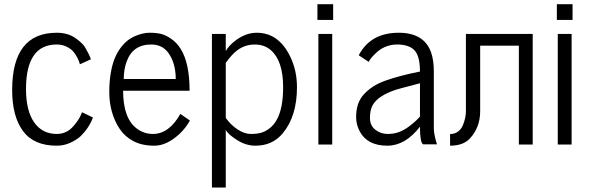

<svg xmlns="http://www.w3.org/2000/svg" viewBox="-20 -673 2758 894"><path d="M36.6 -253.9Q36.6 -520.5 244.1 -520.5Q295.4 -520.5 330.6 -496.1Q365.2 -471.7 376.5 -452.1Q396 -418.9 403.3 -397L351.6 -373.5Q350.6 -383.3 341.1 -402.3Q331.5 -421.4 320.8 -433.6Q310.1 -445.8 289.8 -455.8Q269.5 -465.8 244.1 -465.8Q101.1 -465.8 101.1 -258.3Q101.1 -157.7 138.9 -103.5Q176.8 -49.3 244.1 -49.3Q290.5 -49.3 321.3 -85Q348.1 -115.7 357.4 -139.6L361.8 -150.4L412.6 -126Q395.5 -78.6 356.4 -40Q338.9 -22.9 308.6 -8.8Q278.3 5.4 244.1 5.4Q137.7 5.4 87.2 -62.7Q36.6 -130.9 36.6 -253.9Z M611.3 -505.9Q646 -520.5 677.2 -520.5Q708.5 -520.5 730.5 -514.9Q752.4 -509.3 777.6 -491.9Q802.7 -474.6 820.8 -446.3Q862.8 -379.9 862.8 -250.5H553.2Q553.2 -120.1 619.1 -72.8Q651.9 -49.3 691.9 -49.3Q767.1 -49.3 819.8 -142.6L864.3 -111.8Q845.2 -76.7 814.5 -48.3Q755.9 5.4 698.7 5.4Q641.6 5.4 601.6 -15.6Q561.5 -36.6 537.6 -72.3Q513.7 -107.9 501.2 -151.9Q488.8 -195.8 488.8 -244.1Q488.8 -292.5 495.6 -332.3Q502.4 -372.1 513.7 -399.9Q524.9 -427.7 541 -449.5Q557.1 -471.2 574.2 -484.4Q591.3 -497.6 611.3 -505.9ZM556.2 -305.2H798.3Q798.3 -377.9 764.6 -425.8Q736.3 -465.8 684.1 -465.8Q598.6 -465.8 569.8 -386.7Q556.2 -349.6 556.2 -305.2Z M966.8 200.2V-515.1H1031.2V-435.1Q1043 -457 1069.8 -479Q1120.6 -520.5 1175.8 -520.5Q1278.3 -520.5 1332 -408.2Q1362.8 -343.8 1362.8 -267.1Q1362.8 -132.3 1296.9 -52.7Q1249 5.4 1169.4 5.4Q1124.5 5.4 1082.5 -21.7Q1040.5 -48.8 1031.2 -68.4V200.2ZM1031.2 -124Q1053.7 -91.8 1085.9 -70.6Q1118.2 -49.3 1147.2 -49.3Q1176.3 -49.3 1196 -54.9Q1215.8 -60.5 1235.1 -75.4Q1254.4 -90.3 1268.1 -114.3Q1298.3 -167 1298.3 -267.1Q1298.3 -389.2 1241.7 -439Q1211.4 -465.8 1165.5 -465.8Q1104 -465.8 1058.1 -414.1Q1046.4 -400.9 1031.2 -380.4Z M1458 -580.1V-653.3H1531.2V-580.1ZM1462.4 0V-515.1H1526.9V0Z M1776.9 -298.3Q1841.8 -321.3 1935.5 -339.8Q1935.5 -417 1905.8 -442.9Q1879.4 -465.8 1829.1 -465.8Q1767.6 -465.8 1723.1 -418.9Q1704.1 -399.9 1696.8 -384.8L1650.4 -415.5Q1705.1 -520.5 1836.4 -520.5Q1954.1 -520.5 1986.8 -430.2Q2000 -393.6 2000 -341.3V-73.2Q2000 -59.1 2005.4 -34.7Q2010.7 -10.3 2015.1 -1H1950.2Q1935.5 -8.3 1935.5 -83Q1866.7 5.4 1783.7 5.4Q1691.9 5.4 1656.2 -59.1Q1638.2 -91.8 1638.2 -126.7Q1638.2 -161.6 1647 -187.7Q1655.8 -213.9 1674.6 -234.1Q1693.4 -254.4 1717.3 -270Q1741.2 -285.6 1776.9 -298.3ZM1714.8 -182.6Q1702.6 -160.2 1702.6 -124Q1702.6 -87.9 1728 -68.6Q1753.4 -49.3 1784.4 -49.3Q1815.4 -49.3 1839.1 -58.6Q1862.8 -67.9 1882.3 -82.5Q1918 -109.4 1935.5 -130.4V-285.2Q1842.8 -261.2 1825.7 -255.9Q1739.7 -228 1714.8 -182.6Z M2075.7 -48.8Q2097.2 -48.8 2112.8 -60.5Q2128.4 -72.3 2135.7 -90.8Q2149.4 -125 2149.4 -155.3V-515.1H2460.4V0H2396V-460.4H2215.8V-155.3Q2215.8 -80.1 2168.5 -28.8Q2137.2 5.4 2075.7 5.4Z M2572.8 -580.1V-653.3H2646V-580.1ZM2577.1 0V-515.1H2641.6V0Z"/></svg>

Font: News Cycle
Style: Regular
Weight: 500
Version: Version 0.5.2